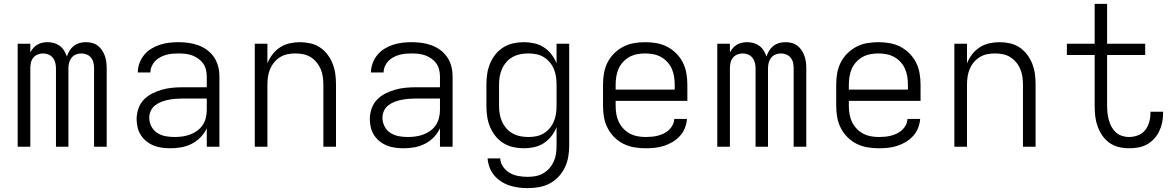

<svg xmlns="http://www.w3.org/2000/svg" viewBox="-20 -755 6040 988"><path d="M71 0V-530H136V-485Q142 -497 151 -507.5Q160 -518 172 -525Q184 -532 197.5 -535Q211 -538 225 -538Q242 -538 258 -533.5Q274 -529 287.5 -519Q301 -509 310 -494.5Q319 -480 324 -464Q329 -480 338 -494.5Q347 -509 360 -519Q373 -529 389 -533.5Q405 -538 422 -538Q438 -538 454 -534Q470 -530 483 -520Q496 -510 505 -496.5Q514 -483 519.5 -467.5Q525 -452 527 -436Q529 -420 529 -403V0H464V-403Q464 -418 461 -432Q458 -446 449 -457.5Q440 -469 426.5 -474.5Q413 -480 398 -480Q384 -480 370.5 -474.5Q357 -469 348 -457.5Q339 -446 335.5 -432Q332 -418 332 -403V0H268V-403Q268 -418 264.5 -432Q261 -446 252 -457.5Q243 -469 229.5 -474.5Q216 -480 202 -480Q187 -480 173.5 -474.5Q160 -469 151 -457.5Q142 -446 139 -432Q136 -418 136 -403V0Z M857 8Q835 8 813 5Q791 2 771 -6Q751 -14 734 -27.5Q717 -41 705 -59.5Q693 -78 688 -99.5Q683 -121 683 -142Q683 -169 692 -195.5Q701 -222 719.5 -241.5Q738 -261 762.5 -273.5Q787 -286 813.5 -293.5Q840 -301 867 -303.5Q894 -306 921 -306H1044V-362Q1044 -380 1039.5 -397.5Q1035 -415 1025 -429Q1015 -443 1000 -453.5Q985 -464 968.5 -470Q952 -476 934 -478Q916 -480 898 -480Q882 -480 866 -478.5Q850 -477 834 -472.5Q818 -468 803.5 -460Q789 -452 778 -440.5Q767 -429 760.5 -413.5Q754 -398 754 -382H689Q689 -382 689 -382Q689 -382 689 -382Q689 -406 697.5 -429.5Q706 -453 721.5 -472Q737 -491 758 -504Q779 -517 802 -524.5Q825 -532 849.5 -535Q874 -538 898 -538Q924 -538 950 -534.5Q976 -531 1000.5 -522Q1025 -513 1046 -497.5Q1067 -482 1081.5 -460.5Q1096 -439 1102.5 -413.5Q1109 -388 1109 -362V0H1044V-95Q1032 -69 1012 -48.5Q992 -28 966.5 -15Q941 -2 913 3Q885 8 857 8ZM879 -50Q900 -50 920 -53Q940 -56 959 -63Q978 -70 995 -82.5Q1012 -95 1023 -111.5Q1034 -128 1039 -148.5Q1044 -169 1044 -189V-248H921Q902 -248 883.5 -246.5Q865 -245 847 -241.5Q829 -238 811.5 -231.5Q794 -225 779 -213.5Q764 -202 756 -185Q748 -168 748 -149Q748 -126 759 -104.5Q770 -83 790 -70.5Q810 -58 833 -54Q856 -50 879 -50Z M1291 0V-530H1356V-429Q1366 -454 1382.5 -475.5Q1399 -497 1421.5 -511.5Q1444 -526 1470.5 -532Q1497 -538 1523 -538Q1550 -538 1577 -532Q1604 -526 1626.5 -511Q1649 -496 1665.5 -474Q1682 -452 1692 -426.5Q1702 -401 1705.5 -374Q1709 -347 1709 -320V0H1644V-320Q1644 -340 1641 -360.5Q1638 -381 1630 -400Q1622 -419 1609 -434.5Q1596 -450 1578.5 -461Q1561 -472 1540.5 -476Q1520 -480 1500 -480Q1480 -480 1459.5 -476Q1439 -472 1421.5 -461Q1404 -450 1391 -434.5Q1378 -419 1370 -400Q1362 -381 1359 -360.5Q1356 -340 1356 -320V0Z M2057 8Q2035 8 2013 5Q1991 2 1971 -6Q1951 -14 1934 -27.5Q1917 -41 1905 -59.5Q1893 -78 1888 -99.5Q1883 -121 1883 -142Q1883 -169 1892 -195.5Q1901 -222 1919.5 -241.5Q1938 -261 1962.5 -273.5Q1987 -286 2013.5 -293.5Q2040 -301 2067 -303.5Q2094 -306 2121 -306H2244V-362Q2244 -380 2239.5 -397.5Q2235 -415 2225 -429Q2215 -443 2200 -453.5Q2185 -464 2168.5 -470Q2152 -476 2134 -478Q2116 -480 2098 -480Q2082 -480 2066 -478.5Q2050 -477 2034 -472.5Q2018 -468 2003.5 -460Q1989 -452 1978 -440.5Q1967 -429 1960.5 -413.5Q1954 -398 1954 -382H1889Q1889 -382 1889 -382Q1889 -382 1889 -382Q1889 -406 1897.5 -429.5Q1906 -453 1921.5 -472Q1937 -491 1958 -504Q1979 -517 2002 -524.5Q2025 -532 2049.5 -535Q2074 -538 2098 -538Q2124 -538 2150 -534.5Q2176 -531 2200.5 -522Q2225 -513 2246 -497.5Q2267 -482 2281.5 -460.5Q2296 -439 2302.5 -413.5Q2309 -388 2309 -362V0H2244V-95Q2232 -69 2212 -48.5Q2192 -28 2166.5 -15Q2141 -2 2113 3Q2085 8 2057 8ZM2079 -50Q2100 -50 2120 -53Q2140 -56 2159 -63Q2178 -70 2195 -82.5Q2212 -95 2223 -111.5Q2234 -128 2239 -148.5Q2244 -169 2244 -189V-248H2121Q2102 -248 2083.5 -246.5Q2065 -245 2047 -241.5Q2029 -238 2011.5 -231.5Q1994 -225 1979 -213.5Q1964 -202 1956 -185Q1948 -168 1948 -149Q1948 -126 1959 -104.5Q1970 -83 1990 -70.5Q2010 -58 2033 -54Q2056 -50 2079 -50Z M2696 213Q2672 213 2648.5 210Q2625 207 2602 199.5Q2579 192 2559 179Q2539 166 2523.5 148Q2508 130 2499.5 107Q2491 84 2489 60H2554Q2555 84 2569.5 104Q2584 124 2604.5 135.5Q2625 147 2649 151Q2673 155 2696 155Q2717 155 2737.5 151Q2758 147 2776 136.5Q2794 126 2807.5 110.5Q2821 95 2829.5 76Q2838 57 2841 36.5Q2844 16 2844 -5V-101Q2834 -76 2817.5 -54.5Q2801 -33 2778.5 -18.5Q2756 -4 2729.5 2Q2703 8 2676 8Q2648 8 2621 2Q2594 -4 2570.5 -18.5Q2547 -33 2529.5 -55Q2512 -77 2501.5 -102.5Q2491 -128 2487 -155Q2483 -182 2483 -210V-320Q2483 -348 2487 -375Q2491 -402 2501.5 -427.5Q2512 -453 2529.5 -475Q2547 -497 2570.5 -511.5Q2594 -526 2621 -532Q2648 -538 2676 -538Q2703 -538 2729.5 -532Q2756 -526 2778.5 -511.5Q2801 -497 2817.5 -475.5Q2834 -454 2844 -429V-530H2909V-5Q2909 24 2904 52.5Q2899 81 2886.5 107Q2874 133 2854 154.5Q2834 176 2808 189.5Q2782 203 2753.5 208Q2725 213 2696 213ZM2699 -50Q2720 -50 2740 -54Q2760 -58 2777.5 -68.5Q2795 -79 2808.5 -95Q2822 -111 2830 -130Q2838 -149 2841 -169.5Q2844 -190 2844 -210V-320Q2844 -340 2841 -360.5Q2838 -381 2830 -400Q2822 -419 2808.5 -435Q2795 -451 2777.5 -461.5Q2760 -472 2740 -476Q2720 -480 2699 -480Q2678 -480 2657.5 -476Q2637 -472 2618.5 -462Q2600 -452 2586 -436Q2572 -420 2563.5 -401Q2555 -382 2551.5 -361.5Q2548 -341 2548 -320V-210Q2548 -189 2551.5 -168.5Q2555 -148 2563.5 -129Q2572 -110 2586 -94Q2600 -78 2618.5 -68Q2637 -58 2657.5 -54Q2678 -50 2699 -50Z M3302 8Q3273 8 3243.5 3Q3214 -2 3188 -15Q3162 -28 3141 -49Q3120 -70 3106.5 -96.5Q3093 -123 3088 -152Q3083 -181 3083 -210V-320Q3083 -349 3088 -378Q3093 -407 3106 -433Q3119 -459 3140 -480Q3161 -501 3187 -514.5Q3213 -528 3242 -533Q3271 -538 3300 -538Q3329 -538 3358 -533Q3387 -528 3413 -514.5Q3439 -501 3460 -480Q3481 -459 3494 -433Q3507 -407 3512 -378Q3517 -349 3517 -320V-236H3148V-210Q3148 -189 3151.5 -168Q3155 -147 3164 -128Q3173 -109 3187.5 -93.5Q3202 -78 3220.5 -68Q3239 -58 3260 -54Q3281 -50 3302 -50Q3318 -50 3334 -51.5Q3350 -53 3365.5 -57Q3381 -61 3395.5 -68Q3410 -75 3422 -86Q3434 -97 3441.5 -112Q3449 -127 3450 -143H3515Q3513 -118 3504 -95.5Q3495 -73 3478.5 -55Q3462 -37 3441 -24.5Q3420 -12 3397 -4.5Q3374 3 3350 5.5Q3326 8 3302 8ZM3148 -294H3452V-320Q3452 -341 3448.5 -362Q3445 -383 3436.5 -402Q3428 -421 3413.5 -436.5Q3399 -452 3381 -462Q3363 -472 3342 -476Q3321 -480 3300 -480Q3279 -480 3258 -476Q3237 -472 3219 -462Q3201 -452 3186.5 -436.5Q3172 -421 3163.5 -402Q3155 -383 3151.5 -362Q3148 -341 3148 -320Z M3671 0V-530H3736V-485Q3742 -497 3751 -507.5Q3760 -518 3772 -525Q3784 -532 3797.5 -535Q3811 -538 3825 -538Q3842 -538 3858 -533.5Q3874 -529 3887.5 -519Q3901 -509 3910 -494.5Q3919 -480 3924 -464Q3929 -480 3938 -494.5Q3947 -509 3960 -519Q3973 -529 3989 -533.5Q4005 -538 4022 -538Q4038 -538 4054 -534Q4070 -530 4083 -520Q4096 -510 4105 -496.5Q4114 -483 4119.5 -467.5Q4125 -452 4127 -436Q4129 -420 4129 -403V0H4064V-403Q4064 -418 4061 -432Q4058 -446 4049 -457.5Q4040 -469 4026.5 -474.5Q4013 -480 3998 -480Q3984 -480 3970.5 -474.5Q3957 -469 3948 -457.5Q3939 -446 3935.5 -432Q3932 -418 3932 -403V0H3868V-403Q3868 -418 3864.5 -432Q3861 -446 3852 -457.5Q3843 -469 3829.5 -474.5Q3816 -480 3802 -480Q3787 -480 3773.5 -474.5Q3760 -469 3751 -457.5Q3742 -446 3739 -432Q3736 -418 3736 -403V0Z M4502 8Q4473 8 4443.5 3Q4414 -2 4388 -15Q4362 -28 4341 -49Q4320 -70 4306.5 -96.5Q4293 -123 4288 -152Q4283 -181 4283 -210V-320Q4283 -349 4288 -378Q4293 -407 4306 -433Q4319 -459 4340 -480Q4361 -501 4387 -514.5Q4413 -528 4442 -533Q4471 -538 4500 -538Q4529 -538 4558 -533Q4587 -528 4613 -514.5Q4639 -501 4660 -480Q4681 -459 4694 -433Q4707 -407 4712 -378Q4717 -349 4717 -320V-236H4348V-210Q4348 -189 4351.5 -168Q4355 -147 4364 -128Q4373 -109 4387.5 -93.5Q4402 -78 4420.5 -68Q4439 -58 4460 -54Q4481 -50 4502 -50Q4518 -50 4534 -51.5Q4550 -53 4565.5 -57Q4581 -61 4595.5 -68Q4610 -75 4622 -86Q4634 -97 4641.5 -112Q4649 -127 4650 -143H4715Q4713 -118 4704 -95.5Q4695 -73 4678.5 -55Q4662 -37 4641 -24.5Q4620 -12 4597 -4.5Q4574 3 4550 5.5Q4526 8 4502 8ZM4348 -294H4652V-320Q4652 -341 4648.5 -362Q4645 -383 4636.5 -402Q4628 -421 4613.5 -436.5Q4599 -452 4581 -462Q4563 -472 4542 -476Q4521 -480 4500 -480Q4479 -480 4458 -476Q4437 -472 4419 -462Q4401 -452 4386.5 -436.5Q4372 -421 4363.5 -402Q4355 -383 4351.5 -362Q4348 -341 4348 -320Z M4891 0V-530H4956V-429Q4966 -454 4982.5 -475.5Q4999 -497 5021.5 -511.5Q5044 -526 5070.5 -532Q5097 -538 5123 -538Q5150 -538 5177 -532Q5204 -526 5226.5 -511Q5249 -496 5265.5 -474Q5282 -452 5292 -426.5Q5302 -401 5305.5 -374Q5309 -347 5309 -320V0H5244V-320Q5244 -340 5241 -360.5Q5238 -381 5230 -400Q5222 -419 5209 -434.5Q5196 -450 5178.5 -461Q5161 -472 5140.5 -476Q5120 -480 5100 -480Q5080 -480 5059.5 -476Q5039 -472 5021.5 -461Q5004 -450 4991 -434.5Q4978 -419 4970 -400Q4962 -381 4959 -360.5Q4956 -340 4956 -320V0Z M5789 8Q5763 8 5736.5 1.5Q5710 -5 5688.5 -20.5Q5667 -36 5652 -58Q5637 -80 5628 -105Q5619 -130 5616 -156.5Q5613 -183 5613 -210V-472H5470V-530H5613V-735H5677V-530H5873V-472H5677V-210Q5677 -192 5679 -173.5Q5681 -155 5686 -137Q5691 -119 5699.5 -103Q5708 -87 5721.5 -74.5Q5735 -62 5753 -56Q5771 -50 5789 -50Q5813 -50 5835.5 -58.5Q5858 -67 5872.5 -85Q5887 -103 5893.5 -126Q5900 -149 5900 -173Q5900 -175 5900 -176.5Q5900 -178 5900 -180H5965Q5965 -177 5965 -174.5Q5965 -172 5965 -170Q5965 -146 5960 -123Q5955 -100 5944.5 -78.5Q5934 -57 5917.5 -39.5Q5901 -22 5880.5 -11Q5860 0 5836.5 4Q5813 8 5789 8Z"/></svg>

Font: Iosevka Curly Light Extended
Style: Regular
Weight: 300
Width: 7
Monospace: yes
Designer: Belleve Invis
Foundry: Belleve Invis
Version: Version 11.1.0; ttfautohint (v1.8.3)